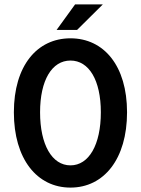

<svg xmlns="http://www.w3.org/2000/svg" viewBox="-20 -840 639 872"><path d="M300 12C452 12 557 -118 557 -330C557 -541 452 -666 300 -666C148 -666 43 -541 43 -330C43 -118 148 12 300 12ZM300 -89C216 -89 162 -183 162 -330C162 -476 216 -565 300 -565C384 -565 438 -476 438 -330C438 -183 384 -89 300 -89ZM447 -820H321L237 -704H330Z"/></svg>

Font: Source Code Pro Semibold
Style: Regular
Weight: 600
Monospace: yes
Designer: Paul D. Hunt
Foundry: Adobe Systems Incorporated
Version: Version 1.017;PS 1.000;hotconv 1.0.70;makeotf.lib2.5.5900